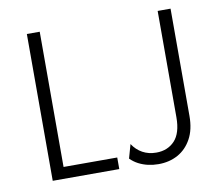

<svg xmlns="http://www.w3.org/2000/svg" viewBox="-72 -711 922 805"><g transform="rotate(-10 389.0 -308.5)"><path d="M91 0V-625H145.8V-49.3H374.3V0ZM540.3 8.3Q518.1 8.3 496.5 3.5Q475 -1.4 456.2 -11.1Q437.5 -20.8 422.2 -36.1L438.9 -95.1Q455.6 -69.4 481.2 -55.2Q506.9 -41 539.6 -41Q588.2 -41 618.1 -72.9Q647.9 -104.9 647.9 -172.2V-625H702.8V-168.1Q702.8 -110.4 681.2 -71.2Q659.7 -31.9 623.3 -11.8Q586.8 8.3 540.3 8.3Z"/></g></svg>

Font: Afacad Flux Light
Style: Regular
Weight: 300
Designer: Kristian Moeller
Foundry: Dicotype
Version: Version 1.100